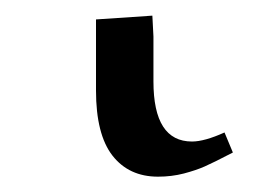

<svg xmlns="http://www.w3.org/2000/svg" viewBox="-20 75 340 248"><path d="M104 100.1 176.8 95.2 178.2 122.1V180.2Q178.2 257.8 228 257.8Q244.1 257.8 270 246.1L280.8 272Q255.4 285.2 244.4 290Q233.4 294.9 217.5 299.1Q201.7 303.2 184.1 303.2Q146.5 303.2 125.2 275.9Q104 248.5 104 191.9Z"/></svg>

Font: Dehuti
Style: Book
Weight: 400
Version: Version 1.2